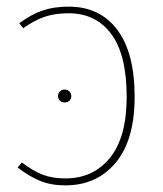

<svg xmlns="http://www.w3.org/2000/svg" viewBox="-20 -549 491 579"><path d="M386 -257Q386 -127 329 -58.5Q272 10 177 10Q134 10 101 -3.5Q68 -17 33 -44L46 -59Q79 -34 108 -22.5Q137 -11 178 -11Q261 -11 311.5 -73Q362 -135 362 -257Q362 -384 315.5 -446.5Q269 -509 187 -509Q146 -509 115 -498.5Q84 -488 50 -464L38 -479Q75 -506 109 -517.5Q143 -529 187 -529Q281 -529 333.5 -459.5Q386 -390 386 -257ZM195 -259Q195 -251 189.5 -245.5Q184 -240 175 -240Q166 -240 160.5 -245.5Q155 -251 155 -259Q155 -267 160.5 -273Q166 -279 175 -279Q184 -279 189.5 -273Q195 -267 195 -259Z"/></svg>

Font: Fira Sans Condensed Thin
Style: Regular
Weight: 250
Width: 3
Designer: Carrois Corporate & Edenspiekermann AG
Foundry: Carrois Corporate GbR & Edenspiekermann AG
Version: Version 4.203